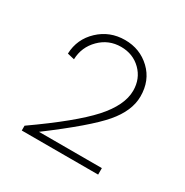

<svg xmlns="http://www.w3.org/2000/svg" viewBox="-84 -835 424 439"><g transform="rotate(30 127.5 -615.5)"><path d="M26.9 -466.3V-479Q123 -546.4 162.6 -590.1Q202.1 -633.8 202.1 -672.4Q202.1 -704.1 180.9 -724.9Q159.7 -745.6 128.4 -745.6Q95.7 -745.6 72.8 -722.7Q49.8 -699.7 48.8 -667L30.3 -671.4Q31.7 -710.4 60.1 -737.1Q88.4 -763.7 128.4 -763.7Q168 -763.7 195.6 -737.5Q223.1 -711.4 223.1 -669.4Q223.1 -631.3 190.2 -592.8Q157.2 -554.2 62.5 -483.4H228.5V-466.3Z"/></g></svg>

Font: Spartan MB Thin
Style: Regular
Weight: 100
Designer: Matt Bailey, Mirko Velimirovic
Foundry: Matt Bailey
Version: Version 1.005